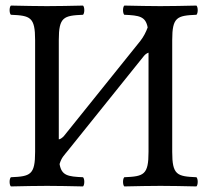

<svg xmlns="http://www.w3.org/2000/svg" viewBox="-20 -667 750 689"><path d="M598 -122V-523C598 -606 615 -611 685 -614C691 -620 691 -641 685 -647C641 -646 593.5 -645 555 -645C521.5 -645 473 -646 426 -647C420 -641 420 -620 426 -614C480 -611.7 502.5 -608.1 509.9 -568.5C504.1 -552.3 494.8 -534.2 483.5 -520L208.7 -178C201.4 -170.7 195.6 -167.3 191 -167V-523C191 -606 208 -611 278 -614C284 -620 284 -641 278 -647C234 -646 186.5 -645 148 -645C114.5 -645 66 -646 19 -647C13 -641 13 -620 19 -614C89 -611 106 -606 106 -523V-122C106 -39 89 -34 19 -31C13 -25 13 -4 19 2C64 1 112.7 0 149 0C184.6 0 233 1 278 2C284 -4 284 -25 278 -31C223.2 -33.3 200.9 -37 193.8 -78.3C200.7 -102 210.7 -110.1 222.4 -125L495.5 -465C500.4 -471 505.5 -475.5 513 -478V-122C513 -39 496 -34 426 -31C420 -25 420 -4 426 2C471 1 519.7 0 556 0C591.6 0 640 1 685 2C691 -4 691 -25 685 -31C615 -34 598 -39 598 -122Z"/></svg>

Font: Libertinus Serif
Style: Regular
Weight: 400
Designer: Philipp H. Poll
Foundry: Khaled Hosny
Version: Version 6.2